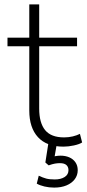

<svg xmlns="http://www.w3.org/2000/svg" viewBox="-20 -658 396 872"><path d="M268 8Q192 8 152.5 -35Q113 -78 113 -156V-448H14V-487H113V-638H158V-487H330V-448H158V-165Q158 -100 185 -67Q212 -34 271 -34Q292 -34 310.5 -38.5Q329 -43 343 -50L353 -11Q341 -3 316 2.5Q291 8 268 8ZM226 194Q203 194 182 189Q161 184 147 176L156 140Q175 149 190 153Q205 157 229 157Q256 157 273.5 146Q291 135 291 115Q291 100 281.5 91.5Q272 83 252 83Q241 83 229.5 85Q218 87 201 93L186 80L201 -16H240L227 59L209 56Q221 53 232.5 51Q244 49 255 49Q277 49 294.5 56.5Q312 64 322.5 79Q333 94 333 115Q333 138 319.5 156Q306 174 282 184Q258 194 226 194Z"/></svg>

Font: Nunito Sans 10pt ExtraLight
Style: Regular
Weight: 250
Designer: Vernon Adams
Foundry: Vernon Adams
Version: Version 3.101;gftools[0.9.27]